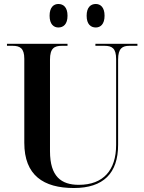

<svg xmlns="http://www.w3.org/2000/svg" viewBox="-20 -934 725 964"><path d="M461 -796C484 -796 505 -812 505 -855C505 -898 484 -914 461 -914C436 -914 415 -898 415 -855C415 -812 436 -796 461 -796ZM273 -796C298 -796 319 -812 319 -855C319 -898 298 -914 273 -914C250 -914 229 -898 229 -855C229 -812 250 -796 273 -796ZM351 10C499 10 573 -64 573 -207V-635C573 -692 595 -704 630 -704H670V-714H459V-704H504C542 -704 563 -692 563 -638V-206C563 -80 499 -6 376 -6C288 -6 231 -47 231 -175V-635C231 -692 253 -704 291 -704H319V-714H15V-704H43C80 -704 102 -692 102 -639V-217C102 -54 198 10 351 10Z"/></svg>

Font: Noto Serif Display SemiCondensed SemiBold
Style: Regular
Weight: 600
Width: 4
Designer: Monotype Design Team
Foundry: Monotype Imaging Inc.
Version: Version 2.009